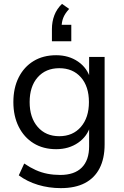

<svg xmlns="http://www.w3.org/2000/svg" viewBox="-20 -782 639 991"><path d="M294 189Q232 189 176 172Q120 155 77 123L105 62Q134 82 164 95.5Q194 109 225.5 115Q257 121 291 121Q364 121 402 83Q440 45 440 -27V-134H447Q431 -78 383 -45Q335 -12 270 -12Q203 -12 153.5 -42.5Q104 -73 76.5 -128Q49 -183 49 -255Q49 -328 76.5 -382.5Q104 -437 153.5 -467Q203 -497 270 -497Q335 -497 383 -464Q431 -431 447 -374H440V-488H520V-37Q520 36 494 86.5Q468 137 418 163Q368 189 294 189ZM286 -79Q356 -79 397.5 -127Q439 -175 439 -255Q439 -336 397.5 -383Q356 -430 286 -430Q216 -430 174.5 -383Q133 -336 133 -255Q133 -175 174.5 -127Q216 -79 286 -79ZM248 -569V-632Q248 -670 260.5 -703Q273 -736 300 -762L337 -736Q315 -712 306.5 -690Q298 -668 298 -643L278 -654H348V-569Z"/></svg>

Font: Nunito Sans 11pt
Style: Regular
Weight: 400
Version: Version 3.101;gftools[0.9.27]